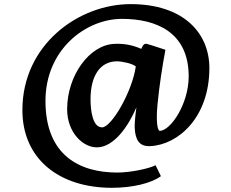

<svg xmlns="http://www.w3.org/2000/svg" viewBox="-20 -729 1123 934"><path d="M88.9 -193.4C88.9 42 265.1 184.6 524.4 184.6C624.5 184.6 717.3 162.1 762.7 127.9L736.8 74.7C707 90.8 614.7 110.4 550.8 110.4C367.7 110.4 201.2 27.3 201.2 -237.8C201.2 -488.8 397.9 -637.2 573.2 -637.2C741.2 -637.2 897.9 -571.8 897.9 -357.4C897.9 -223.6 810.1 -93.3 757.3 -92.3C747.1 -92.3 737.8 -132.8 746.1 -220.2C754.9 -313 771 -414.6 784.7 -486.8C752.4 -496.6 725.1 -507.3 693.8 -515.6C680.7 -518.6 672.9 -506.3 667.5 -491.2C627.9 -508.8 584.5 -518.1 536.6 -515.6C415.5 -511.2 306.6 -361.8 306.6 -197.8C306.6 -83 385.3 -9.8 454.1 -12.2C534.7 -14.6 604.5 -114.3 643.6 -207C637.7 -164.1 634.3 -125.5 635.3 -108.9C637.7 -50.8 655.8 -15.6 710.4 -18.1C848.1 -24.4 998.5 -159.2 998.5 -397.9C998.5 -566.9 874.5 -709 615.2 -709C362.3 -709 88.9 -511.7 88.9 -193.4ZM420.4 -246.1C420.4 -361.8 468.3 -430.7 548.8 -430.7C573.2 -430.7 623.5 -420.4 640.6 -405.8C623 -282.2 522 -109.4 476.6 -109.4C431.2 -109.4 420.4 -189 420.4 -246.1Z"/></svg>

Font: Merriweather
Style: Bold
Weight: 700
Designer: Eben Sorkin ( eben@eyebytes.com )
Foundry: Sorkin Type Co.
Version: Version 1.003